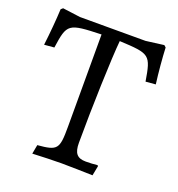

<svg xmlns="http://www.w3.org/2000/svg" viewBox="-121 -748 788 852"><g transform="rotate(20 273.0 -322.5)"><path d="M125 4C166 2 229 0 262 0C296 0 366 2 409 3L418 -43L415 -47C398 -45 378 -44 360 -44C319 -44 303 -63 303 -112C303 -275 311 -518 319 -598C464 -591 468 -588 488 -468L535 -472C528 -525 522 -594 520 -641L511 -649L426 -638H116L33 -649L24 -641C22 -594 16 -525 9 -468L56 -472C73 -590 77 -593 233 -598V-162C233 -56 226 -47 133 -39Z"/></g></svg>

Font: Alegreya SC
Style: Regular
Weight: 400
Designer: Juan Pablo del Peral
Foundry: Huerta Tipografica
Version: Version 2.007;PS 002.007;hotconv 1.0.88;makeotf.lib2.5.64775